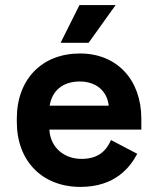

<svg xmlns="http://www.w3.org/2000/svg" viewBox="-20 -720 617 754"><path d="M296 14C432 14 491 -63 519 -116L416 -170C399 -132 370 -96 300 -96C230 -96 177 -143 174 -211H535V-254C535 -406 440 -510 294 -510C146 -510 46 -410 46 -254V-242C46 -86 147 14 296 14ZM175 -305C184 -362 225 -400 293 -400C358 -400 401 -362 407 -305ZM218 -552H328L434 -700H292Z"/></svg>

Font: Meta Space
Style: Bold
Weight: 700
Designer: Meta Pool / Florian Karsten
Foundry: Meta Pool / Florian Karsten
Version: Version 2.000;Glyphs 3.1.1 (3137)